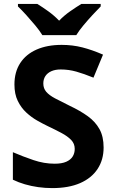

<svg xmlns="http://www.w3.org/2000/svg" viewBox="-20 -954 591 984"><path d="M511 -198Q511 -135 480 -88Q449 -41 390.5 -15.5Q332 10 248 10Q211 10 175.5 5Q140 0 107.5 -9.5Q75 -19 46 -33V-174Q97 -152 151.5 -133.5Q206 -115 260 -115Q297 -115 319.5 -125Q342 -135 352.5 -152Q363 -169 363 -191Q363 -218 344.5 -237Q326 -256 295 -272.5Q264 -289 224 -308Q199 -320 170 -336.5Q141 -353 114.5 -377.5Q88 -402 71 -437Q54 -472 54 -521Q54 -585 83.5 -630.5Q113 -676 167.5 -700Q222 -724 296 -724Q352 -724 402.5 -711Q453 -698 508 -674L459 -556Q410 -576 371 -587Q332 -598 291 -598Q263 -598 243 -589Q223 -580 212.5 -564Q202 -548 202 -526Q202 -501 217 -483.5Q232 -466 262 -450Q292 -434 337 -412Q392 -386 430.5 -358Q469 -330 490 -292Q511 -254 511 -198ZM197 -774Q183 -797 160.5 -824Q138 -851 114.5 -877Q91 -903 72 -921V-934H171Q197 -918 227 -896.5Q257 -875 283 -848Q309 -875 340 -896.5Q371 -918 397 -934H496V-921Q478 -903 454 -877Q430 -851 407.5 -824Q385 -797 371 -774Z"/></svg>

Font: Noto Sans Armenian
Style: Bold
Weight: 700
Version: Version 2.007